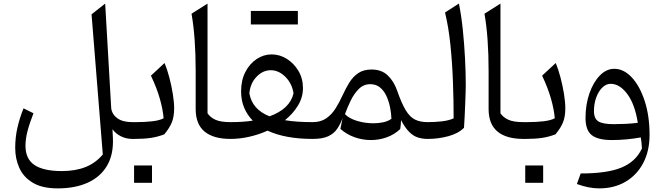

<svg xmlns="http://www.w3.org/2000/svg" viewBox="-20 -772 3694 1067"><path d="M564.5 -752 598.1 -169.9Q603 -135.7 632.6 -114.5Q662.1 -93.3 715.3 -93.3H715.8V0H715.3Q681.2 0 651.9 -14.6Q622.6 -29.3 605 -53.7L607.4 -6.3Q611.8 85.4 575.2 148.2Q538.6 210.9 468.3 242.9Q397.9 274.9 300.3 274.9Q215.3 274.9 163.3 244.1Q111.3 213.4 87.9 162.1Q64.5 110.8 64.5 49.8Q64.5 -8.3 76.9 -63Q89.4 -117.7 110.8 -169.9L166 -142.6Q144 -86.4 132.8 -43.2Q121.6 0 121.6 38.1Q121.6 111.8 172.1 145.3Q222.7 178.7 323.7 178.7Q399.4 178.7 455.6 156.2Q511.7 133.8 551.3 86.4L488.8 -692.4Z M725.1 147.5H824.7V243.7H725.1ZM715.8 0Q699.7 0 699.7 -32.7V-60.5Q699.7 -93.3 715.8 -93.3H737.3Q783.7 -93.3 825.2 -97.9Q866.7 -102.5 889.2 -114.7Q885.3 -163.6 868.4 -222.9Q851.6 -282.2 818.8 -351.6L894.5 -421.9Q908.7 -388.2 920.9 -342Q933.1 -295.9 940.4 -250Q947.8 -204.1 947.8 -169.9Q947.8 -125 935.5 -93.5Q923.3 -62 893.1 -25.4Q855.5 -11.2 817.9 -5.6Q780.3 0 728.5 0Z M1133.3 -752V-142.6Q1147.9 -120.1 1176.8 -106.7Q1205.6 -93.3 1261.2 -93.3H1261.7V0H1261.2Q1166 0 1116.7 -41Q1067.4 -82 1067.4 -166.5V-378.4Q1067.4 -564.9 1044.4 -695.8Z M1489.7 -469.7Q1534.2 -469.7 1573.7 -445.1Q1613.3 -420.4 1638.4 -378.2Q1663.6 -335.9 1663.6 -282.7Q1663.6 -231 1636 -185.5Q1608.4 -140.1 1563.5 -104Q1627.4 -93.3 1716.8 -93.3H1717.3V0H1716.8Q1565.9 0 1466.8 -45.9Q1418 -23.9 1365.2 -12Q1312.5 0 1261.7 0Q1245.6 0 1245.6 -32.7V-60.5Q1245.6 -93.3 1261.7 -93.3Q1294.9 -93.3 1325.7 -95.2Q1356.4 -97.2 1384.8 -101.6Q1353.5 -133.3 1336.7 -174.1Q1319.8 -214.8 1319.8 -264.6Q1319.8 -325.7 1343.5 -371.8Q1367.2 -418 1406 -443.8Q1444.8 -469.7 1489.7 -469.7ZM1484.9 -381.8Q1440.9 -381.8 1406 -345.7Q1371.1 -309.6 1365.7 -253.4Q1381.8 -163.1 1478 -125.5Q1591.8 -167 1611.3 -253.9Q1602.1 -309.6 1565.2 -345.7Q1528.3 -381.8 1484.9 -381.8ZM1374 -636.2V-711.4H1635.3V-636.2Z M2044.9 -385.7Q2100.1 -385.7 2134.5 -353.3Q2168.9 -320.8 2187.5 -267.1Q2211.9 -197.3 2234.6 -159.7Q2257.3 -122.1 2285.9 -107.7Q2314.5 -93.3 2356.9 -93.3H2357.4V0H2356.9Q2328.1 0 2303 -7.8Q2277.8 -15.6 2254.9 -38.1Q2231.9 -60.5 2208.5 -104.5Q2208.5 -82 2204.1 -54.7Q2170.4 -23.4 2128.2 -8.5Q2085.9 6.3 2041.5 6.3Q1995.6 6.3 1951.4 -9Q1907.2 -24.4 1871.6 -55.7L1883.8 -115.2Q1871.6 -82.5 1854 -56.4Q1836.4 -30.3 1804.7 -15.1Q1772.9 0 1717.3 0Q1701.2 0 1701.2 -32.7V-60.5Q1701.2 -93.3 1717.3 -93.3Q1762.7 -93.3 1793.2 -114.5Q1823.7 -135.7 1845 -169.7Q1866.2 -203.6 1883.3 -241.2Q1900.9 -279.8 1920.9 -312.5Q1940.9 -345.2 1970.5 -365.5Q2000 -385.7 2044.9 -385.7ZM2037.6 -304.2Q2000.5 -304.2 1973.9 -277.6Q1947.3 -251 1928.7 -212.4Q1910.2 -173.8 1897 -137.7Q1919.4 -113.8 1963.9 -100.3Q2008.3 -86.9 2054.7 -86.9Q2082.5 -86.9 2109.1 -92.3Q2135.7 -97.7 2155.3 -111.8Q2154.3 -142.1 2147.7 -175.3Q2141.1 -208.5 2127.7 -238Q2114.3 -267.6 2092 -285.9Q2069.8 -304.2 2037.6 -304.2Z M2530.3 -752.4Q2543.5 -688 2551.8 -608.4Q2560.1 -528.8 2564.2 -448.5Q2568.4 -368.2 2568.4 -300.3Q2568.4 -288.1 2567.6 -260.3Q2566.9 -232.4 2565.4 -197Q2564 -161.6 2562.3 -125.7Q2560.5 -89.8 2558.6 -62Q2528.3 -30.8 2472.7 -15.4Q2417 0 2357.4 0Q2341.3 0 2341.3 -32.7V-60.5Q2341.3 -93.3 2357.4 -93.3Q2397 -93.3 2435.8 -97.7Q2474.6 -102.1 2501 -114.3Q2501 -213.4 2497.1 -319.1Q2493.2 -424.8 2482.9 -523.9Q2472.7 -623 2453.1 -702.6Z M2761.2 -752V-142.6Q2775.9 -120.1 2804.7 -106.7Q2833.5 -93.3 2889.2 -93.3H2889.6V0H2889.2Q2793.9 0 2744.6 -41Q2695.3 -82 2695.3 -166.5V-378.4Q2695.3 -564.9 2672.4 -695.8Z M2898.9 147.5H2998.5V243.7H2898.9ZM2889.6 0Q2873.5 0 2873.5 -32.7V-60.5Q2873.5 -93.3 2889.6 -93.3H2911.1Q2957.5 -93.3 2999 -97.9Q3040.5 -102.5 3063 -114.7Q3059.1 -163.6 3042.2 -222.9Q3025.4 -282.2 2992.7 -351.6L3068.4 -421.9Q3082.5 -388.2 3094.7 -342Q3106.9 -295.9 3114.3 -250Q3121.6 -204.1 3121.6 -169.9Q3121.6 -125 3109.4 -93.5Q3097.2 -62 3066.9 -25.4Q3029.3 -11.2 2991.7 -5.6Q2954.1 0 2902.3 0Z M3309.6 274.9Q3279.8 274.9 3248.5 268.6Q3217.3 262.2 3186 250.5L3207 191.9Q3351.1 192.4 3431.9 159.9Q3512.7 127.4 3547.4 53.2Q3546.9 36.6 3545.2 22.5Q3543.5 8.3 3541 -8.3Q3503.9 -1.5 3462.6 2.4Q3421.4 6.3 3379.9 6.3Q3303.2 6.3 3268.6 -21Q3233.9 -48.3 3233.9 -116.2Q3233.9 -190.9 3255.6 -253.2Q3277.3 -315.4 3313.5 -352.5Q3349.6 -389.6 3393.6 -389.6Q3446.3 -389.6 3491 -341.8Q3535.6 -293.9 3562.7 -210.9Q3589.8 -127.9 3589.8 -22Q3589.8 66.4 3554.9 133.3Q3520 200.2 3457 237.5Q3394 274.9 3309.6 274.9ZM3524.4 -89.4Q3508.8 -191.4 3466.6 -248.8Q3424.3 -306.2 3373.5 -306.2Q3348.1 -306.2 3326.9 -285.2Q3305.7 -264.2 3293.2 -229.7Q3280.8 -195.3 3280.8 -154.8Q3280.8 -112.8 3305.4 -97.4Q3330.1 -82 3390.6 -82Q3421.4 -82 3457 -83.7Q3492.7 -85.4 3524.4 -89.4Z"/></svg>

Font: Pinar DS3-Regular
Style: Regular
Weight: 400
Designer: Amin Abedi
Version: Version 2.000